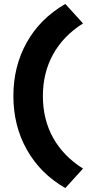

<svg xmlns="http://www.w3.org/2000/svg" viewBox="-20 -735 461 976"><path d="M48 -247Q48 -397 115.5 -518.5Q183 -640 312 -715L402 -616Q302 -553 250 -459Q198 -365 198 -247Q198 -128 250 -34.5Q302 59 402 122L312 221Q185 148 116.5 26Q48 -96 48 -247Z"/></svg>

Font: Rosa Sans Black
Style: Regular
Weight: 900
Designer: Pentagram / MCKL
Foundry: Pentagram / MCKL
Version: Version 1.005;September 16, 2019;FontCreator 11.5.0.2425 64-